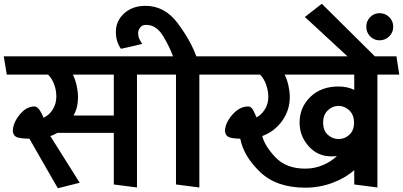

<svg xmlns="http://www.w3.org/2000/svg" viewBox="-31 -979 2139 1019"><path d="M573 -583H356Q369 -556 376 -524Q383 -492 383 -464Q383 -436 377.5 -412Q372 -388 359 -366H573ZM276 20Q238 -45 200.5 -111Q163 -177 125 -243Q91 -243 66 -248.5Q41 -254 37 -282Q37 -325 72.5 -369.5Q108 -414 152 -414Q167 -414 180.5 -393Q194 -372 200 -354Q232 -369 250 -399.5Q268 -430 268 -466Q268 -501 256 -532.5Q244 -564 224 -583H5Q1 -607 -3 -631Q-7 -655 -11 -680H797Q801 -655 805 -631Q809 -607 813 -583H696V16L573 0V-274H274Q265 -269 255.5 -264.5Q246 -260 236 -257L392 -9Q363 -2 334 5.5Q305 13 276 20Z M724 -746Q696 -739 667.5 -732.5Q639 -726 611 -720Q599 -736 591.5 -758.5Q584 -781 584 -811Q584 -868 628 -908Q672 -948 741 -948Q843 -948 911.5 -856.5Q980 -765 1011 -680H1126Q1130 -655 1134.5 -631Q1139 -607 1143 -583H1027V16L903 0V-583H805Q801 -607 797 -631Q793 -655 789 -680H887Q871 -727 835 -787Q799 -847 745 -847Q723 -847 712.5 -832.5Q702 -818 702 -803Q702 -787 708 -773.5Q714 -760 724 -746Z M1559 -328Q1559 -409 1616 -464.5Q1673 -520 1766 -520Q1788 -520 1809.5 -515.5Q1831 -511 1849 -502V-583H1480Q1493 -556 1500 -524Q1507 -492 1507 -464Q1507 -394 1466.5 -337.5Q1426 -281 1361 -257Q1374 -204 1431 -144Q1488 -84 1589 -84Q1640 -84 1684.5 -103.5Q1729 -123 1757 -151Q1750 -150 1742.5 -149.5Q1735 -149 1728 -149Q1655 -149 1607 -203Q1559 -257 1559 -328ZM1684 -329Q1684 -286 1709 -263.5Q1734 -241 1766 -241Q1799 -241 1823.5 -264Q1848 -287 1848 -328V-330Q1847 -371 1822 -394Q1797 -417 1766 -417Q1734 -417 1709 -393.5Q1684 -370 1684 -329ZM1972 16 1849 0V-76Q1800 -33 1732 -8Q1664 17 1589 17Q1436 17 1349 -66.5Q1262 -150 1244 -243Q1213 -243 1190 -249Q1167 -255 1163 -282Q1163 -325 1201.5 -369.5Q1240 -414 1286 -414Q1302 -414 1312.5 -394.5Q1323 -375 1330 -356Q1355 -368 1374 -397.5Q1393 -427 1393 -464Q1393 -498 1381 -531Q1369 -564 1349 -583H1138Q1134 -607 1130 -631Q1126 -655 1122 -680H2073L2088 -583H1972Z M2019 -620H1878L1587 -889L1677 -959ZM1983 -765Q1954 -765 1933.5 -786Q1913 -807 1913 -837Q1913 -867 1933.5 -888Q1954 -909 1983 -909Q2014 -909 2035 -888Q2056 -867 2056 -837Q2056 -807 2035 -786Q2014 -765 1983 -765Z"/></svg>

Font: Palanquin SemiBold
Style: Regular
Weight: 600
Designer: Pria Ravichandran
Version: Version 1.0.4